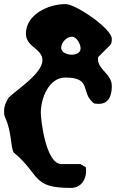

<svg xmlns="http://www.w3.org/2000/svg" viewBox="-54 -867 593 941"><path d="M246 -633C246 -658 272 -687 298 -687C322 -687 341 -651 341 -630C341 -606 316 -599 297 -599C278 -599 246 -608 246 -633ZM13 -120C147 -8 99 54 294 54C341 54 368 15 368 -28C368 -33 367 -46 367 -47L340 -63H247C170 -63 146 -281 146 -314C146 -385 185 -487 266 -487C400 -487 338 -412 407 -360C410 -359 426 -358 430 -358C482 -358 494 -403 494 -445C494 -505 426 -525 426 -578C426 -580 426 -586 427 -587L487 -647C493 -653 494 -668 494 -677C494 -726 318 -847 267 -847C183 -847 73 -796 73 -702C73 -636 154 -629 154 -572C154 -505 22 -424 -13 -387C-25 -366 -34 -347 -34 -323C-34 -307 -34 -303 -27 -287C3 -222 -2 -144 13 -120Z"/></svg>

Font: Charger
Style: Overspray
Weight: 400
Designer: Jasper
Foundry: Cannot Into Space Fonts
Version: Version 0.980